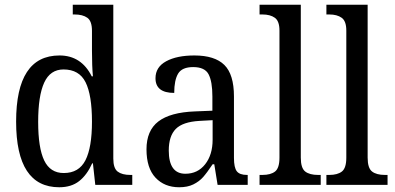

<svg xmlns="http://www.w3.org/2000/svg" viewBox="-20 -780 1667 810"><path d="M48 -267Q48 -546 231 -546Q323 -546 367 -458H372Q368 -501 368 -566V-650Q368 -691 348.5 -705Q329 -719 294 -719H287V-760H458V-111Q458 -70 476.5 -56Q495 -42 530 -42H538V0H382L372 -91H369Q347 -42 314 -16Q281 10 230 10Q48 10 48 -267ZM368 -267Q368 -379 341 -433Q314 -487 248 -487Q192 -487 166.5 -431.5Q141 -376 141 -266Q141 -156 166.5 -103Q192 -50 249 -50Q313 -50 340.5 -104Q368 -158 368 -267Z M598 -150Q598 -229 648 -267.5Q698 -306 802 -310L876 -313V-373Q876 -436 860 -466.5Q844 -497 795 -497Q748 -497 731.5 -469.5Q715 -442 715 -388Q636 -388 636 -450Q636 -497 681 -521.5Q726 -546 800 -546Q886 -546 926.5 -506Q967 -466 967 -373V-114Q967 -73 979 -57.5Q991 -42 1022 -42H1025V0H898L884 -87H877Q853 -51 836.5 -32.5Q820 -14 795.5 -2Q771 10 736 10Q674 10 636 -30.5Q598 -71 598 -150ZM877 -191V-273L822 -270Q751 -266 721.5 -236Q692 -206 692 -145Q692 -47 762 -47Q814 -47 845.5 -87Q877 -127 877 -191Z M1075 -42H1087Q1122 -42 1140.5 -56.5Q1159 -71 1159 -115V-651Q1159 -691 1139.5 -705Q1120 -719 1087 -719H1075V-760H1249V-115Q1249 -71 1267.5 -56.5Q1286 -42 1322 -42H1333V0H1075Z M1357 -42H1369Q1404 -42 1422.5 -56.5Q1441 -71 1441 -115V-651Q1441 -691 1421.5 -705Q1402 -719 1369 -719H1357V-760H1531V-115Q1531 -71 1549.5 -56.5Q1568 -42 1604 -42H1615V0H1357Z"/></svg>

Font: Noto Serif Narrow
Style: Regular
Weight: 400
Width: 4
Designer: Monotype Design Team
Foundry: Monotype Imaging Inc.
Version: Version 1.001